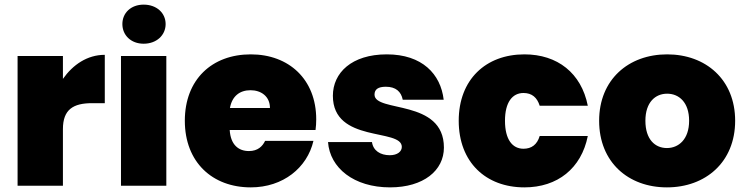

<svg xmlns="http://www.w3.org/2000/svg" viewBox="-20 -803 3222 830"><path d="M252 -245C252 -330 297 -357 378 -357H433V-566C357 -566 295 -523 252 -462V-561H56V0H252Z M503 0H699V-561H503ZM601 -614C657 -614 696 -651 696 -699C696 -747 657 -783 601 -783C546 -783 509 -747 509 -699C509 -651 546 -614 601 -614Z M1063 -413C1108 -413 1147 -387 1147 -336H974C983 -387 1016 -413 1063 -413ZM1126 -194C1115 -171 1095 -150 1056 -150C1012 -150 977 -176 973 -241H1344C1346 -256 1347 -271 1347 -287C1347 -460 1229 -568 1064 -568C896 -568 779 -459 779 -281C779 -102 898 7 1064 7C1204 7 1308 -78 1335 -194Z M1899 -165C1899 -377 1599 -315 1599 -394C1599 -417 1615 -428 1648 -428C1691 -428 1714 -407 1721 -372H1898C1885 -483 1805 -568 1652 -568C1500 -568 1419 -488 1419 -389C1419 -183 1717 -250 1717 -168C1717 -148 1698 -132 1665 -132C1624 -132 1593 -152 1588 -189H1398C1406 -77 1510 7 1666 7C1811 7 1899 -66 1899 -165Z M1963 -281C1963 -102 2080 7 2247 7C2390 7 2493 -75 2521 -215H2313C2302 -178 2278 -160 2243 -160C2195 -160 2163 -200 2163 -281C2163 -361 2195 -401 2243 -401C2280 -401 2302 -381 2313 -346H2521C2493 -487 2390 -568 2247 -568C2080 -568 1963 -459 1963 -281Z M3158 -281C3158 -459 3031 -568 2864 -568C2697 -568 2570 -459 2570 -281C2570 -102 2696 7 2863 7C3030 7 3158 -102 3158 -281ZM2770 -281C2770 -361 2813 -398 2864 -398C2915 -398 2959 -361 2959 -281C2959 -200 2913 -163 2863 -163C2812 -163 2770 -200 2770 -281Z"/></svg>

Font: SVN-Poppins ExtraBold
Style: Regular
Weight: 800
Designer: Ninad Kale (Devanagari), Jonny Pinhorn (Latin)
Foundry: Indian Type Foundry
Version: Version 3.002 2017; ttfautohint (v1.8.3)